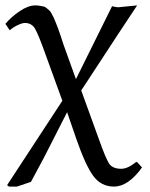

<svg xmlns="http://www.w3.org/2000/svg" viewBox="-20 -459 555 711"><path d="M149.9 -253.9Q122.1 -332 109.6 -353Q97.2 -374 71.8 -374Q62.5 -374 44.9 -365.7Q27.3 -357.4 16.1 -346.7L0 -370.6Q21.5 -396.5 53 -417.7Q84.5 -439 110.8 -439Q119.6 -439 127.2 -437.5Q134.8 -436 140.9 -435.1Q147 -434.1 152.6 -429Q158.2 -423.8 162.1 -420.9Q166 -418 170.9 -408.9Q175.8 -399.9 178.5 -394.5Q181.2 -389.2 186.5 -375.5Q191.9 -361.8 195.1 -353.5Q198.2 -345.2 204.6 -326.2Q210.9 -307.1 214.8 -294.9L261.2 -166L395 -436Q411.1 -432.1 418 -432.1L487.8 -439L417 -332L280.8 -124L344.2 50.8Q373 132.8 386 149.4Q398.9 166 429.2 166Q453.1 166 483.9 141.1Q484.9 140.1 485.8 141.1Q486.8 142.1 487.8 141.1L505.9 161.1Q455.1 231.9 401.9 231.9Q354 231.9 325 191.9Q295.9 151.9 262.2 54.2L228.5 -43.5L142.1 126L94.7 214.4L43 231.9H13.2L6.3 226.6L210.9 -85.9Z"/></svg>

Font: Biolilbert
Style: Regular
Weight: 400
Designer: Philipp H. Poll
Foundry: Philipp H. Poll
Version: Version 1.1.0